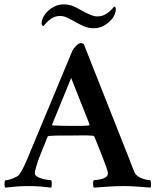

<svg xmlns="http://www.w3.org/2000/svg" viewBox="-34 -853 710 877"><path d="M291 -497 204 -284Q204 -283 204 -282Q206 -280 206 -280Q223 -279 248.5 -278.5Q274 -278 291 -278Q314 -278 331.5 -278Q349 -278 372 -280Q374 -280 374 -283Q375 -284 375 -285ZM97 -3Q80 -3 66.5 -2.5Q53 -2 41 -1Q29 0 17 1.5Q5 3 -10 4Q-13 1 -13.5 -10.5Q-14 -22 -11 -29Q-7 -29 2.5 -31Q12 -33 22 -37Q32 -41 41 -45.5Q50 -50 54 -56Q68 -76 76 -94Q84 -112 94 -135Q139 -243 179 -339Q196 -380 213.5 -421.5Q231 -463 246.5 -501Q262 -539 275.5 -570.5Q289 -602 297 -622Q301 -631 313.5 -643.5Q326 -656 334 -656Q344 -656 349 -651L552 -138Q562 -113 568 -96.5Q574 -80 579 -69Q584 -56 595 -48.5Q606 -41 617.5 -37Q629 -33 639 -31.5Q649 -30 652 -30Q656 -24 656 -11.5Q656 1 654 4Q625 2 594.5 -0.5Q564 -3 531 -3Q496 -3 460 -0.5Q424 2 395 4Q393 2 392 -3Q391 -8 391 -14Q391 -20 392 -24.5Q393 -29 395 -30Q406 -30 424.5 -34Q443 -38 452 -46Q459 -52 459 -62Q459 -69 449.5 -95.5Q440 -122 428 -152Q414 -187 397 -229Q396 -230 395 -231Q391 -233 390 -233Q365 -235 339 -234.5Q313 -234 294 -234Q263 -234 241 -234Q219 -234 190 -232Q188 -232 186 -230.5Q184 -229 183 -228Q176 -210 169 -192Q163 -177 156 -160.5Q149 -144 144 -130Q136 -108 130.5 -88.5Q125 -69 125 -62Q125 -53 135.5 -46.5Q146 -40 159 -36.5Q172 -33 184 -31.5Q196 -30 199 -30Q203 -25 202.5 -12.5Q202 0 200 4Q173 1 151.5 -1Q130 -3 97 -3ZM256 -833Q281 -833 300 -825Q319 -817 337 -806Q357 -795 376.5 -786.5Q396 -778 410 -778Q428 -778 441.5 -784.5Q455 -791 464.5 -799Q474 -807 480 -814.5Q486 -822 489 -823Q492 -823 493.5 -819Q495 -815 495 -811Q495 -799 490 -787.5Q485 -776 479 -768Q462 -748 441 -736Q420 -724 395 -724Q371 -724 352 -732Q333 -740 315 -750Q295 -761 277 -770.5Q259 -780 241 -780Q223 -780 210 -773.5Q197 -767 187.5 -758.5Q178 -750 172.5 -743Q167 -736 164 -734Q160 -734 158 -738.5Q156 -743 156 -747Q156 -758 161.5 -770Q167 -782 173 -790Q190 -810 211 -821.5Q232 -833 256 -833Z"/></svg>

Font: Vermiglione SemiBold
Style: Regular
Weight: 600
Version: Version 1.000